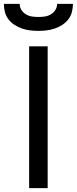

<svg xmlns="http://www.w3.org/2000/svg" viewBox="-49 -975 398 995"><path d="M102 0V-735H198V0ZM150 -815Q129 -815 107.5 -817.5Q86 -820 65.5 -827Q45 -834 27 -845.5Q9 -857 -4.5 -874Q-18 -891 -23.5 -912.5Q-29 -934 -29 -955H53Q53 -938 62 -923.5Q71 -909 85.5 -900.5Q100 -892 116.5 -889.5Q133 -887 150 -887Q167 -887 183.5 -889.5Q200 -892 214.5 -900.5Q229 -909 238 -923.5Q247 -938 247 -955H329Q329 -934 323.5 -912.5Q318 -891 304.5 -874Q291 -857 273 -845.5Q255 -834 234.5 -827Q214 -820 192.5 -817.5Q171 -815 150 -815Z"/></svg>

Font: Iosevka Aile Medium
Style: Regular
Weight: 500
Designer: Belleve Invis
Foundry: Belleve Invis
Version: Version 27.3.5; ttfautohint (v1.8.4)